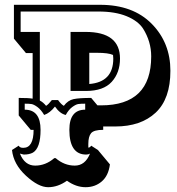

<svg xmlns="http://www.w3.org/2000/svg" viewBox="-20 -720 739 800"><path d="M460 -193H410V-179Q371 -179 359.5 -165Q348 -151 348 -120V-105Q355 -105 360 -113L388 -95L438 -35Q432 12 404 36Q376 60 336.5 60Q297 60 259 33Q221 60 180.5 60Q140 60 88 12Q36 -36 30 -95L58 -113Q62 -104 77 -104Q120 -104 120 -179H108L58 -239V-312Q99 -312 116 -309V-499H88L38 -559V-700H397Q534 -700 612 -621Q690 -542 690 -425Q690 -308 628.5 -250.5Q567 -193 460 -193ZM172 -279Q182 -285 196 -303H222Q235 -285 246 -279Q263 -302 286.5 -307Q310 -312 360 -312L386 -281H401Q610 -281 610 -485Q610 -547 576 -601Q555 -633 507.5 -652.5Q460 -672 390 -672H66V-587H146V-301Q160 -294 172 -279ZM274 -587H337Q480 -587 480 -476Q480 -417 445.5 -379Q411 -341 338 -341H274ZM212 -61Q248 -30 291.5 -30Q335 -30 355 -80Q348 -76 339 -76Q269 -76 269 -179Q269 -263 335 -263V-288Q316 -288 306 -286.5Q296 -285 281 -274Q266 -263 254 -241Q230 -246 209 -276Q188 -249 164 -241Q151 -263 136 -274Q121 -285 111 -286.5Q101 -288 83 -288V-263Q149 -263 149 -179Q149 -103 117 -84Q102 -76 79 -76L63 -80Q83 -30 126.5 -30Q170 -30 206 -61ZM384 -500H352V-370Q452 -378 452 -476L451 -491Q432 -500 384 -500Z"/></svg>

Font: Ewert
Style: Regular
Weight: 400
Designer: Johan Kallas, Mihkel Virkus
Foundry: Johan Kallas, Mihkel Virkus
Version: Version 1.001